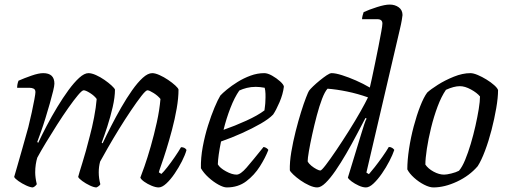

<svg xmlns="http://www.w3.org/2000/svg" viewBox="-20 -820 2229 840"><path d="M124 0Q113 0 94.5 -8.5Q76 -17 60.5 -28Q45 -39 42 -46Q46 -60 55.5 -92.5Q65 -125 77.5 -169.5Q90 -214 104 -264Q112 -296 119 -328.5Q126 -361 130.5 -385.5Q135 -410 135 -417Q135 -428 127.5 -432Q120 -436 108 -436H55Q55 -452 61 -467Q86 -478 117.5 -489Q149 -500 169 -500Q218 -500 218 -454Q218 -445 212.5 -422Q207 -399 198 -367.5Q189 -336 179 -303.5Q169 -271 159 -243Q149 -215 143 -199L147 -195Q163 -229 184.5 -270Q206 -311 230.5 -351.5Q255 -392 279.5 -425.5Q304 -459 326.5 -479.5Q349 -500 367 -500Q381 -500 400 -491.5Q419 -483 437 -470.5Q455 -458 468 -446Q481 -434 483 -428Q483 -395 473 -351.5Q463 -308 449.5 -266.5Q436 -225 425 -196L429 -193Q445 -227 466 -268Q487 -309 510.5 -350Q534 -391 558 -425Q582 -459 604.5 -479.5Q627 -500 646 -500Q659 -500 678 -491.5Q697 -483 715.5 -470.5Q734 -458 747 -446Q760 -434 761 -428Q761 -391 753 -345Q745 -299 732.5 -252Q720 -205 707.5 -165Q695 -125 685.5 -98.5Q676 -72 675 -66L686 -59Q696 -68 712 -88.5Q728 -109 744.5 -133Q761 -157 772 -176Q789 -176 796 -164Q790 -142 776 -114.5Q762 -87 744 -60.5Q726 -34 707.5 -17Q689 0 674 0Q661 0 643 -7.5Q625 -15 611 -25Q597 -35 594 -43Q599 -55 612 -92Q625 -129 639.5 -179.5Q654 -230 666 -284.5Q678 -339 682 -387Q671 -401 652 -413Q633 -425 625 -425Q618 -425 598.5 -400Q579 -375 553 -336.5Q527 -298 500.5 -255Q474 -212 452 -173.5Q430 -135 418 -113Q412 -91 412 -66Q412 -40 419 -14Q415 -6 402 0Q391 0 373 -8.5Q355 -17 340 -28Q325 -39 322 -46Q326 -62 340.5 -108Q355 -154 373 -225Q383 -262 391.5 -306Q400 -350 403 -387Q393 -401 374 -413Q355 -425 346 -425Q339 -425 321 -403.5Q303 -382 279 -348Q255 -314 229.5 -274Q204 -234 181 -196Q158 -158 143 -130Q139 -117 136.5 -100.5Q134 -84 134 -66Q134 -43 141 -14Q139 -11 135 -7Q131 -3 124 0Z M972 0Q958 0 936 -12Q914 -24 892.5 -43.5Q871 -63 859 -84Q858 -129 867 -177.5Q876 -226 890 -270.5Q904 -315 918.5 -349.5Q933 -384 944 -402Q953 -412 973 -428.5Q993 -445 1019.5 -461.5Q1046 -478 1076 -489Q1106 -500 1136 -500Q1151 -500 1170.5 -489Q1190 -478 1205.5 -464Q1221 -450 1222 -441Q1218 -408 1203 -373Q1188 -338 1175 -319Q1157 -300 1120.5 -279Q1084 -258 1038.5 -237.5Q993 -217 947 -201Q934 -137 933 -101Q942 -85 968.5 -70.5Q995 -56 1015 -56Q1032 -56 1058.5 -86.5Q1085 -117 1133 -177Q1140 -176 1146 -172Q1152 -168 1154 -164Q1141 -130 1117 -92Q1093 -54 1057.5 -27Q1022 0 972 0ZM958 -252Q1007 -269 1057.5 -292Q1108 -315 1137 -337Q1138 -346 1139.5 -357.5Q1141 -369 1141 -378Q1142 -394 1141.5 -409.5Q1141 -425 1138 -436Q1127 -438 1117.5 -439Q1108 -440 1099 -440Q1078 -440 1060 -435.5Q1042 -431 1027 -424Q1006 -394 988 -347.5Q970 -301 958 -252Z M1368 0Q1353 0 1333 -9Q1313 -18 1294.5 -31Q1276 -44 1263 -56.5Q1250 -69 1248 -75Q1247 -111 1254.5 -155.5Q1262 -200 1273.5 -245.5Q1285 -291 1297 -329.5Q1309 -368 1319 -393.5Q1329 -419 1332 -423Q1337 -430 1350 -442.5Q1363 -455 1379 -468Q1395 -481 1409 -490.5Q1423 -500 1431 -500Q1448 -500 1476.5 -491Q1505 -482 1537 -468Q1569 -454 1598 -437Q1601 -448 1607 -477Q1613 -506 1621 -543.5Q1629 -581 1636 -617.5Q1643 -654 1648 -681Q1653 -708 1653 -717Q1653 -736 1631 -736H1564Q1564 -743 1566.5 -752.5Q1569 -762 1571 -767Q1595 -778 1629.5 -789Q1664 -800 1685 -800Q1708 -800 1724.5 -788Q1741 -776 1741 -754Q1741 -751 1738 -733Q1735 -715 1729 -690L1583 -65L1594 -58Q1603 -68 1619.5 -89Q1636 -110 1653 -134Q1670 -158 1681 -177Q1690 -177 1696.5 -172.5Q1703 -168 1705 -164Q1698 -143 1683.5 -115Q1669 -87 1651 -61Q1633 -35 1614.5 -17.5Q1596 0 1581 0Q1567 0 1549.5 -8Q1532 -16 1518.5 -26Q1505 -36 1502 -43L1560 -233Q1567 -256 1573.5 -276Q1580 -296 1584 -301L1579 -304Q1561 -270 1539.5 -229Q1518 -188 1494.5 -147.5Q1471 -107 1448 -73.5Q1425 -40 1404.5 -20Q1384 0 1368 0ZM1381 -74Q1386 -73 1405.5 -98.5Q1425 -124 1452 -164Q1479 -204 1507 -248.5Q1535 -293 1557 -332Q1579 -371 1590 -394Q1545 -410 1499 -419.5Q1453 -429 1413 -432Q1401 -419 1389 -387.5Q1377 -356 1366 -314.5Q1355 -273 1346 -232Q1337 -191 1331.5 -159Q1326 -127 1326 -114Q1331 -104 1342 -95Q1353 -86 1364.5 -80Q1376 -74 1381 -74Z M1876 0Q1859 0 1835.5 -12Q1812 -24 1791.5 -42.5Q1771 -61 1762 -79Q1762 -119 1769.5 -168.5Q1777 -218 1790 -267Q1803 -316 1818.5 -355.5Q1834 -395 1849 -415Q1864 -429 1895.5 -449Q1927 -469 1965.5 -484.5Q2004 -500 2038 -500Q2051 -500 2070 -492Q2089 -484 2108.5 -472Q2128 -460 2142 -447.5Q2156 -435 2159 -426Q2159 -393 2151 -346.5Q2143 -300 2130.5 -251.5Q2118 -203 2102 -160.5Q2086 -118 2070 -93Q2034 -51 1979.5 -25.5Q1925 0 1876 0ZM1923 -56Q1934 -56 1954.5 -61Q1975 -66 1988 -73Q2002 -89 2015 -120.5Q2028 -152 2039.5 -190.5Q2051 -229 2060 -269Q2069 -309 2074.5 -343Q2080 -377 2080 -398Q2067 -414 2040.5 -428.5Q2014 -443 1992 -443Q1966 -443 1931 -427Q1911 -398 1894.5 -354Q1878 -310 1866 -261Q1854 -212 1847.5 -169Q1841 -126 1841 -100Q1853 -82 1877 -69Q1901 -56 1923 -56Z"/></svg>

Font: Texturina Light
Style: Italic
Weight: 300
Italic angle: -11°
Designer: Guillermo Torres Carreño
Foundry: Omnibus-Type
Version: Version 1.002; ttfautohint (v1.8.3)